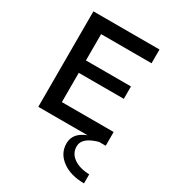

<svg xmlns="http://www.w3.org/2000/svg" viewBox="-231 -831 1108 1233"><g transform="rotate(30 323.5 -214.5)"><path d="M456 0H91V-708H581V-606H207V-411H541V-319H207V-102H591V0H542Q431 30 431 96Q431 148 475 179Q519 210 591 212V279Q491 279 428 232.5Q365 186 365 112Q365 35 456 0Z"/></g></svg>

Font: Metropolitano Medium
Style: Regular
Weight: 500
Designer: Fonts by Alex Slobzheninov & Chris M. Simpson / Changes by Cristiano Sobral
Foundry: Fonts by Alex Slobzheninov & Chris M. Simpson / Changes by Cristiano Sobral
Version: Version 1.00;August 30, 2020;FontCreator 13.0.0.2681 64-bit